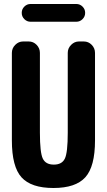

<svg xmlns="http://www.w3.org/2000/svg" viewBox="-20 -940 540 970"><path d="M365.2 -919.9Q383.8 -919.9 397 -906.7Q410.2 -893.6 410.2 -875Q410.2 -856.4 397 -843.3Q383.8 -830.1 365.2 -830.1H134.8Q116.2 -830.1 103 -843.3Q89.8 -856.4 89.8 -875Q89.8 -893.6 103 -906.7Q116.2 -919.9 134.8 -919.9ZM403.3 -730.5Q426.8 -730.5 443.4 -713.4Q460 -696.3 460 -672.9V-230.5Q460 -98.6 411.1 -44.4Q362.3 9.8 250 9.8Q137.7 9.8 88.9 -43.9Q40 -97.7 40 -230.5V-672.9Q40 -696.3 57.1 -713.4Q74.2 -730.5 96.7 -730.5H125Q148.4 -730.5 165 -713.4Q181.6 -696.3 181.6 -672.9V-269.5Q181.6 -168.9 196.3 -138.7Q210.9 -108.4 252 -108.4Q293 -108.4 307.6 -138.7Q322.3 -168.9 322.3 -269.5V-672.9Q322.3 -696.3 339.4 -713.4Q356.4 -730.5 378.9 -730.5Z"/></svg>

Font: Rounded Mgen+ 2m bold
Style: Bold
Weight: 700
Designer: [Source Han Sans]
Ryoko NISHIZUKA  (kana & ideographs); Paul D. Hunt (Latin, Greek & Cyrillic); Wenlong ZHANG  (bopomofo
Version: Version 1.059.20150602